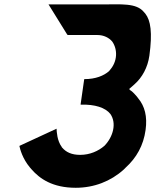

<svg xmlns="http://www.w3.org/2000/svg" viewBox="-20 -868 735 910"><path d="M273 -170V-171C250 -202 249 -244 248 -258L73 -177L72 -176C75 -162 86 -117 122 -74L129 -66C168 -21 229 22 339 22C426 22 505 -9 566 -64L575 -73C627 -120 660 -179 670 -252C679 -316 666 -365 635 -402L629 -410C620 -420 613 -429 601 -438H600L592 -446L618 -469C654 -501 680 -548 688 -604C703 -714 694 -771 669 -803L662 -811C626 -855 553 -847 464 -847H210L298 -705L301 -702H442C472 -702 497 -689 512 -671C538 -634 538 -576 499 -534V-533L497 -531C472 -509 433 -493 380 -493L379 -492L362 -373L363 -372C430 -374 479 -358 503 -328C534 -284 516 -219 475 -177C446 -152 406 -134 360 -134C319 -134 293 -147 275 -168Z"/></svg>

Font: Hussar Woodtype
Style: SeBdObl
Weight: 900
Foundry: Cannot Into Space Fonts
Version: Version 1.07